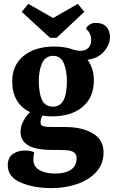

<svg xmlns="http://www.w3.org/2000/svg" viewBox="-20 -770 587 990"><path d="M514 16Q514 75 476.5 116.5Q439 158 377.5 179Q316 200 245 200Q155 200 87.5 171.5Q20 143 20 82Q20 43 46 24.5Q72 6 109 6Q140 6 157 16Q152 32 152 52Q152 89 183.5 107Q215 125 265 125Q315 125 345 105.5Q375 86 375 46Q375 25 361 15.5Q347 6 324 4.5Q301 3 248 3Q165 3 125.5 -20.5Q86 -44 86 -91Q86 -117 99.5 -144Q113 -171 135 -192Q90 -213 66.5 -253Q43 -293 43 -350Q43 -435 102.5 -482.5Q162 -530 259 -530Q317 -530 358 -514Q378 -508 394 -508Q420 -508 435 -522.5Q450 -537 450 -565Q450 -581 443 -596.5Q436 -612 423 -621Q429 -635 442.5 -643.5Q456 -652 475 -652Q510 -652 528.5 -631.5Q547 -611 547 -580Q547 -539 515.5 -503.5Q484 -468 431 -462Q464 -418 464 -356Q464 -268 406 -219Q348 -170 249 -170Q219 -170 199 -174Q189 -156 189 -140Q189 -123 204 -119Q219 -115 259 -115H318Q404 -115 459 -82Q514 -49 514 16ZM180 -352Q180 -294 195.5 -257Q211 -220 254 -220Q325 -220 325 -352Q325 -405 309 -443.5Q293 -482 254 -482Q214 -482 197 -444Q180 -406 180 -352ZM238 -575 92 -709 126 -750 254 -677 381 -750 415 -709 272 -575Z"/></svg>

Font: Sansita
Style: Bold
Weight: 700
Designer: Pablo Cosgaya
Foundry: Omnibus-Type
Version: Version 1.006